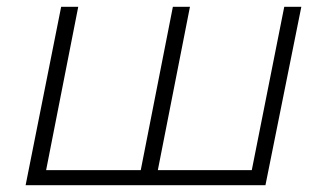

<svg xmlns="http://www.w3.org/2000/svg" viewBox="-20 -542 957 562"><path d="M862 -522 757 0H55L159 -522H209L115 -44H392L486 -522H536L442 -44H717L812 -522Z"/></svg>

Font: Montserrat Alternates Light
Style: Italic
Weight: 300
Italic angle: -11.3°
Designer: Julieta Ulanovsky
Foundry: Julieta Ulanovsky
Version: Version 7.200